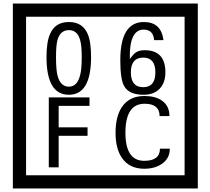

<svg xmlns="http://www.w3.org/2000/svg" viewBox="-20 -980 1195 1090"><path d="M1103 90H53V-960H1103ZM1028 15V-885H128V15ZM497 -656Q497 -442 371 -442Q244 -442 244 -656Q244 -744 265 -789Q294 -855 371 -855Q448 -855 477 -789Q497 -745 497 -656ZM444 -656Q444 -723 435 -752Q420 -809 371 -809Q322 -809 306 -752Q298 -723 298 -656Q298 -587 306 -553Q322 -488 371 -488Q419 -488 435 -554Q444 -587 444 -656ZM919 -569Q919 -511 886.5 -476.5Q854 -442 795 -442Q711 -442 684 -493Q663 -531 663 -639Q663 -855 797 -855Q895 -855 908 -752H855Q850 -812 796 -812Q713 -812 717 -645Q738 -673 748 -680Q768 -695 801 -695Q919 -695 919 -569ZM862 -569Q862 -653 793 -653Q723 -653 723 -569Q723 -485 793 -485Q862 -485 862 -569ZM488 -379H313V-257H477V-209H313V-30H257V-427H488ZM944 -136Q944 -80 898 -49Q858 -22 799 -22Q714 -22 672 -84Q636 -136 636 -226Q636 -317 671 -371Q713 -435 800 -435Q862 -435 899 -409Q942 -379 942 -321H886Q886 -391 801 -391Q692 -391 692 -226Q692 -67 799 -67Q888 -67 888 -136Z"/></svg>

Font: Unicode BMP Fallback SIL
Style: Regular
Weight: 400
Foundry: NRSI, SIL International
Version: Version 5.1 Based on Unicode 5.1